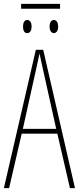

<svg xmlns="http://www.w3.org/2000/svg" viewBox="-20 -971 407 991"><path d="M276 -281H92L27 0H0L165 -714H203L367 0H341ZM202 -612 184 -695Q173 -641 166 -612L98 -306H270ZM290 -926H89V-951H290ZM143 -834Q143 -817 136.5 -808.5Q130 -800 121 -800Q99 -800 99 -834Q99 -851 105 -859.5Q111 -868 121 -868Q130 -868 136.5 -859.5Q143 -851 143 -834ZM280 -834Q280 -817 273.5 -808.5Q267 -800 258 -800Q249 -800 242.5 -808.5Q236 -817 236 -834Q236 -851 242.5 -859.5Q249 -868 258 -868Q267 -868 273.5 -859.5Q280 -851 280 -834Z"/></svg>

Font: Noto Sans Display Thin Cond
Style: Regular
Weight: 250
Width: 3
Designer: Monotype Design team
Foundry: Monotype Imaging Inc.
Version: Version 1.000